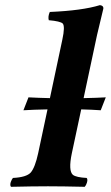

<svg xmlns="http://www.w3.org/2000/svg" viewBox="-20 -718 428 740"><path d="M302.2 -339.8Q352.5 -340.8 387.7 -342.8L368.2 -293Q335 -295.4 293 -296.4L256.8 -127Q242.7 -59.6 261.2 -43.9Q274.4 -34.2 314 -32.2Q320.8 -23.9 311 -4.4Q308.6 0 306.6 2Q220.7 0 165 0Q106.4 0 22.5 2Q15.6 -6.3 25.4 -25.4Q27.8 -29.8 29.8 -32.2Q82 -34.7 98.6 -53.2Q115.2 -72.8 127 -127L163.1 -296.4Q107.9 -295.4 70.3 -293L89.8 -342.8Q127.4 -340.8 172.4 -339.8L220.2 -564.9Q231.4 -616.7 221.7 -627.4Q212.4 -636.2 168 -640.1Q164.1 -654.3 171.9 -671.9Q296.9 -677.2 365.2 -698.2Q379.4 -696.3 378.4 -685.1Q377.9 -683.1 354 -583Z"/></svg>

Font: Linux Libertine Slanted O
Style: Bold Slanted
Weight: 700
Designer: Philipp H. Poll
Foundry: Philipp H. Poll
Version: Version 5.0.0